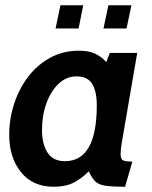

<svg xmlns="http://www.w3.org/2000/svg" viewBox="-20 -699 579 729"><path d="M184 10Q104 10 59.5 -45.5Q15 -101 15 -187Q15 -247 33.5 -304.2Q52 -361.5 86.5 -407Q121 -452.5 170 -479.5Q219 -506.5 280 -506.5Q315.5 -506.5 339.8 -495.8Q364 -485 383.5 -463.5L397 -498H501L442 -155Q438 -132 438 -113.5Q438 -94 448 -89.8Q458 -85.5 482.5 -85.5L455 10Q404.5 10 379.2 6Q354 2 341.5 -10.5Q329 -23 317 -48.5Q294.5 -25 263.2 -7.5Q232 10 184 10ZM226.5 -87Q347.5 -87 347.5 -299.5Q347.5 -351.5 330.2 -380.2Q313 -409 270 -409Q232 -409 202.5 -381Q173 -353 156.2 -306.8Q139.5 -260.5 139.5 -204.5Q139.5 -153 160.2 -120Q181 -87 226.5 -87ZM191 -591 209.5 -679H296L278.5 -591ZM373 -591 391.5 -679H479L460.5 -591Z"/></svg>

Font: Cabin Condensed
Style: Bold Italic
Weight: 700
Width: 3
Italic angle: -10°
Designer: Pablo Impallari
Foundry: Pablo Impallari. http://www.impallari.com Igino Marini. http://www.ikern.com
Version: Version 3.001; ttfautohint (v1.8.3)